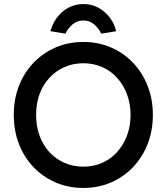

<svg xmlns="http://www.w3.org/2000/svg" viewBox="-20 -917 822 947"><path d="M391 10Q317 10 254.5 -17Q192 -44 145.5 -92.5Q99 -141 73.5 -206.5Q48 -272 48 -350Q48 -428 73.5 -493.5Q99 -559 145.5 -607.5Q192 -656 254.5 -683Q317 -710 391 -710Q465 -710 527.5 -683Q590 -656 636.5 -607Q683 -558 708.5 -492.5Q734 -427 734 -350Q734 -273 708.5 -207.5Q683 -142 636.5 -93Q590 -44 527.5 -17Q465 10 391 10ZM391 -95Q442 -95 484.5 -114Q527 -133 558 -167.5Q589 -202 606.5 -248.5Q624 -295 624 -350Q624 -405 606.5 -451.5Q589 -498 558 -532.5Q527 -567 484.5 -586Q442 -605 391 -605Q340 -605 297.5 -586Q255 -567 223.5 -533Q192 -499 175 -452.5Q158 -406 158 -350Q158 -295 175 -248Q192 -201 223.5 -167Q255 -133 297.5 -114Q340 -95 391 -95ZM303 -751 229 -763Q238 -799 260.5 -829.5Q283 -860 316.5 -878.5Q350 -897 391 -897Q433 -897 466 -878.5Q499 -860 522 -829.5Q545 -799 553 -763L479 -751Q468 -776 445 -796Q422 -816 391 -816Q360 -816 337 -796Q314 -776 303 -751Z"/></svg>

Font: Lexend Medium
Style: Regular
Weight: 500
Designer: Bonnie Shaver-Troup, Thomas Jockin
Foundry: Lexend
Version: Version 1.005